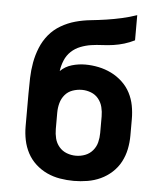

<svg xmlns="http://www.w3.org/2000/svg" viewBox="-53 -781 706 836"><g transform="rotate(5 300.0 -363.5)"><path d="M300 8Q270 8 240 3Q210 -2 183 -14.5Q156 -27 133.5 -47.5Q111 -68 97 -94.5Q83 -121 77 -150.5Q71 -180 71 -210V-354Q71 -388 72 -422Q73 -456 79 -489.5Q85 -523 98 -555Q111 -587 132.5 -613Q154 -639 184 -656.5Q214 -674 246.5 -683Q279 -692 313 -695.5Q347 -699 380.5 -704Q414 -709 447.5 -716.5Q481 -724 513 -735V-625Q491 -614 468 -607Q445 -600 421 -596.5Q397 -593 372.5 -592Q348 -591 324.5 -587.5Q301 -584 278 -575Q255 -566 237.5 -549.5Q220 -533 210.5 -510Q201 -487 198 -463Q219 -484 248 -492.5Q277 -501 307 -501Q336 -501 365 -495Q394 -489 420.5 -476Q447 -463 469 -442.5Q491 -422 504.5 -396Q518 -370 523.5 -341Q529 -312 529 -282V-210Q529 -180 523 -150.5Q517 -121 503 -94.5Q489 -68 466.5 -47.5Q444 -27 417 -14.5Q390 -2 360 3Q330 8 300 8ZM300 -102Q321 -102 340.5 -109.5Q360 -117 373.5 -133Q387 -149 392 -169Q397 -189 397 -210V-282Q397 -303 392 -323Q387 -343 374 -359Q361 -375 341.5 -382.5Q322 -390 302 -390Q281 -390 261 -383Q241 -376 227.5 -360Q214 -344 208.5 -323.5Q203 -303 203 -282V-210Q203 -189 208 -169Q213 -149 226.5 -133Q240 -117 259.5 -109.5Q279 -102 300 -102Z"/></g></svg>

Font: Iosevka Aile Extrabold
Style: Regular
Weight: 800
Designer: Belleve Invis
Foundry: Belleve Invis
Version: Version 27.3.5; ttfautohint (v1.8.4)